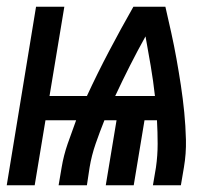

<svg xmlns="http://www.w3.org/2000/svg" viewBox="-37 -550 657 570"><path d="M-17 0 70 -530H154L110 -265H221Q252 -332 287 -398.5Q322 -465 359 -530H454Q463 -491 471.5 -452.5Q480 -414 487 -375Q494 -336 500 -296.5Q506 -257 510 -216.5Q514 -176 515 -135Q516 -94 509 -53L500 0H417L426 -53Q431 -88 431 -123Q431 -158 429 -193H392L360 0H277L309 -193H273Q259 -158 247 -123.5Q235 -89 229 -53L221 0H137L146 -53Q152 -89 164 -123.5Q176 -158 189 -193H98L66 0ZM305 -265H423Q418 -310 410.5 -354Q403 -398 395 -442Q371 -399 348.5 -354.5Q326 -310 305 -265Z"/></svg>

Font: Iosevka Curly Medium Extended
Style: Italic
Weight: 500
Width: 7
Italic angle: -9°
Monospace: yes
Designer: Belleve Invis
Foundry: Belleve Invis
Version: Version 11.1.0; ttfautohint (v1.8.3)